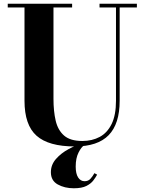

<svg xmlns="http://www.w3.org/2000/svg" viewBox="-20 -770 778 1029"><path d="M500.5 166Q493.2 179.9 480.3 197Q467.5 214.1 443 226.6Q418.5 239 375.5 239Q326.2 239 289.4 218.5Q252.7 198 252.7 153.1Q252.7 113 280 81.9Q307.4 50.8 347.4 29.2Q387.5 7.6 425.3 -3.7L431.6 8.5Q416 17.6 400.9 47.6Q385.7 77.6 385.7 122.8Q385.7 161.1 398.8 181.2Q411.9 201.2 433.3 201.2Q452.6 201.2 464.4 188.6Q476.1 176 486.1 158ZM21.5 -750H366.5V-730H266.6V-240Q266.6 -174.1 278.4 -123.2Q290.3 -72.3 323.6 -43.3Q356.9 -14.4 421.4 -14.4Q473.4 -14.4 514.2 -36.1Q554.9 -57.9 578.2 -105.3Q601.6 -152.8 601.6 -230V-730H513.4V-750H713.6V-730H621.3V-230Q621.3 -106.2 562.5 -45.7Q503.7 14.9 381.3 14.9Q240.5 14.9 175.9 -42.6Q111.3 -100.1 111.3 -230V-730H21.5Z"/></svg>

Font: Bodoni* 11
Style: Bold
Weight: 700
Version: Version 2.000; ttfautohint (v1.8.1)